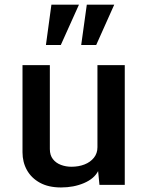

<svg xmlns="http://www.w3.org/2000/svg" viewBox="-20 -806 646 837"><path d="M246.1 11.2Q191.4 11.2 154.1 -9.3Q116.7 -29.8 97.4 -64.5Q78.1 -99.1 78.1 -142.1V-522H197.3V-156.2Q197.3 -129.4 210.7 -112.3Q224.1 -95.2 245.6 -87.2Q267.1 -79.1 291.5 -79.1Q322.8 -79.1 348.4 -89.1Q374 -99.1 389.4 -118.4Q404.8 -137.7 404.8 -164.1V-522H523.9V0H413.6L407.7 -60.1Q390.6 -26.9 345.9 -7.8Q301.3 11.2 246.1 11.2ZM334 -609.9 358.4 -785.6H478L399.4 -609.9ZM180.2 -609.9 204.1 -785.6H324.2L245.1 -609.9Z"/></svg>

Font: Monda SemiBold
Style: Regular
Weight: 600
Designer: Vernon Adams
Foundry: Vernon Adams
Version: Version 2.200